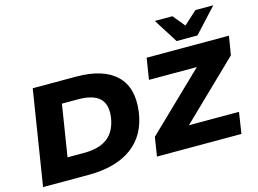

<svg xmlns="http://www.w3.org/2000/svg" viewBox="-119 -1162 1852 1379"><g transform="rotate(-15 806.5 -472.5)"><path d="M42 0 154 -705H475Q677 -705 773 -613.5Q869 -522 846 -346Q835 -262 799 -197Q763 -132 704 -88.5Q645 -45 563.5 -22.5Q482 0 380 0ZM267 -161H390Q448 -161 492.5 -173.5Q537 -186 568 -211Q599 -236 617.5 -273.5Q636 -311 643 -360Q655 -454 606.5 -499Q558 -544 446 -544H328ZM889 0 911 -141 1389 -602 1391 -547H976L1001 -705H1613L1590 -565L1112 -103L1110 -158H1541L1517 0ZM1240 -765 1126 -945H1257L1330 -856L1428 -945H1561L1395 -765Z"/></g></svg>

Font: Nunito Sans 10pt SemiExpanded Black
Style: Italic
Weight: 900
Width: 6
Italic angle: -9°
Designer: Vernon Adams
Foundry: Vernon Adams
Version: Version 3.101;gftools[0.9.27]